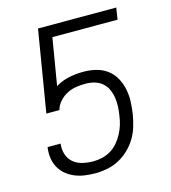

<svg xmlns="http://www.w3.org/2000/svg" viewBox="-110 -824 821 922"><g transform="rotate(-15 300.0 -363.5)"><path d="M252 8Q225 8 199.5 4.5Q174 1 150.5 -8.5Q127 -18 107.5 -34Q88 -50 76 -72Q64 -94 60.5 -120Q57 -146 61 -173H126Q122 -146 130 -120.5Q138 -95 157.5 -78.5Q177 -62 203.5 -56Q230 -50 257 -50Q279 -50 301.5 -55.5Q324 -61 344 -73Q364 -85 379.5 -103.5Q395 -122 406 -142.5Q417 -163 423.5 -184.5Q430 -206 433 -228Q437 -251 438 -274Q439 -297 435.5 -319Q432 -341 423 -360.5Q414 -380 397.5 -394Q381 -408 359.5 -414Q338 -420 315 -420Q292 -420 269 -416.5Q246 -413 224 -402Q202 -391 185 -372Q168 -353 162 -330H97L164 -735H553L544 -677H220L181 -444Q214 -464 249.5 -471Q285 -478 320 -478Q353 -478 383 -470.5Q413 -463 437 -445.5Q461 -428 476 -401.5Q491 -375 497.5 -345Q504 -315 503 -283Q502 -251 497 -219Q492 -190 483.5 -161Q475 -132 459 -105Q443 -78 419.5 -55.5Q396 -33 368.5 -18.5Q341 -4 311 2Q281 8 252 8Z"/></g></svg>

Font: Iosevka Light Extended
Style: Italic
Weight: 300
Width: 7
Italic angle: -9°
Monospace: yes
Designer: Belleve Invis
Foundry: Belleve Invis
Version: Version 32.5.0; ttfautohint (v1.8.4)